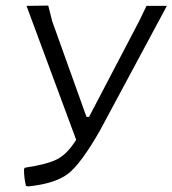

<svg xmlns="http://www.w3.org/2000/svg" viewBox="-20 -660 618 688"><path d="M66 -54 69 -59Q149 -71 185 -89.5Q221 -108 253 -159L75 -639L153 -640L167 -584L290 -241H299L480 -587L505 -639H578L338 -192Q270 -73 224 -37.5Q178 -2 81 8L73 6Q66 -22 66 -54Z"/></svg>

Font: Alegreya Sans
Style: Italic
Weight: 400
Italic angle: -7°
Designer: Juan Pablo del Peral
Foundry: Huerta Tipografica
Version: Version 2.007